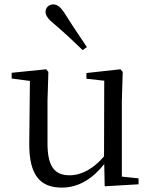

<svg xmlns="http://www.w3.org/2000/svg" viewBox="-20 -838 693 873"><path d="M375 -624C343 -672 310 -720 277 -773C256 -806 241 -818 222 -818C204 -818 187 -805 187 -784C187 -766 201 -749 232 -724C275 -687 316 -649 356 -610ZM456 9 610 0V-27L534 -35V-380L538 -511L528 -523L373 -506V-480L454 -471L453 -127C407 -73 353 -41 296 -41C231 -41 196 -78 196 -185V-380L200 -511L190 -523L33 -507V-481L116 -470L113 -186C112 -37 166 15 261 15C340 15 403 -28 454 -92Z"/></svg>

Font: Harano Aji Mincho KR
Style: Regular
Weight: 400
Foundry: Masamichi Hosoda
Version: HaranoAjiMinchoKR-Regular version 20230610;ttx 4.39.4